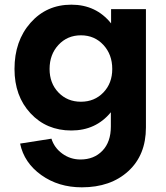

<svg xmlns="http://www.w3.org/2000/svg" viewBox="-20 -551 709 821"><path d="M66 63 200 42Q212 81 246.5 106Q281 131 324 131Q382 131 418 93.5Q454 56 454 -10V-71Q390 7 285 7Q179 7 110.5 -66.5Q42 -140 42 -256Q42 -376 110.5 -453.5Q179 -531 285 -531Q391 -531 455 -451V-512H604V-6Q604 112 528.5 181Q453 250 330 250Q230 250 156.5 197.5Q83 145 66 63ZM326 -116Q384 -116 422 -155.5Q460 -195 460 -256Q460 -318 422 -359Q384 -400 326 -400Q268 -400 230 -359Q192 -318 192 -256Q192 -195 230 -155.5Q268 -116 326 -116Z"/></svg>

Font: Metropolitano
Style: Bold
Weight: 700
Designer: Fonts by Alex Slobzheninov & Chris M. Simpson / Changes by Cristiano Sobral
Foundry: Fonts by Alex Slobzheninov & Chris M. Simpson / Changes by Cristiano Sobral
Version: Version 1.00;August 30, 2020;FontCreator 13.0.0.2681 64-bit